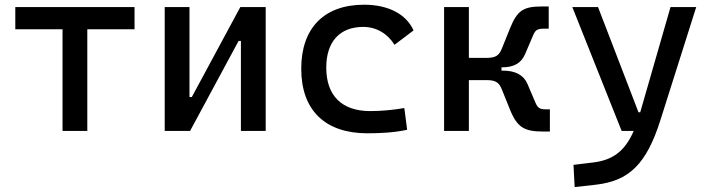

<svg xmlns="http://www.w3.org/2000/svg" viewBox="-20 -547 2970 802"><path d="M241.2 0H344.7V-424.8H542V-517.6H43.9V-424.8H241.2Z M668 0H773.9L976.6 -376H986.3V0H1089.8V-517.6H983.9L781.2 -141.6H771.5V-517.6H668Z M1514.6 9.8C1568.8 9.8 1627 6.8 1680.7 -4.9L1668.9 -95.7C1623 -87.9 1574.7 -83 1526.4 -83C1408.7 -83 1342.8 -146.5 1342.8 -264.6C1342.8 -373 1399.4 -434.6 1497.1 -434.6C1551.3 -434.6 1598.6 -407.2 1627.9 -359.9L1707.5 -419.9C1676.8 -488.3 1601.6 -527.3 1501 -527.3C1332.5 -527.3 1238.3 -428.7 1238.3 -259.8C1238.3 -85.9 1338.4 9.8 1514.6 9.8Z M1835 0H1938.5V-212.4H2012.2C2053.7 -212.4 2065.4 -200.2 2076.7 -172.4L2110.4 -88.9C2140.6 -13.7 2171.9 2.4 2248.5 2.4H2276.9V-90.3H2260.7C2236.8 -90.3 2226.6 -94.7 2217.3 -116.7L2183.1 -196.8C2167 -233.9 2132.8 -252 2080.1 -252H2074.7V-265.6H2075.2C2127.9 -265.6 2157.2 -283.7 2173.3 -320.8L2207.5 -400.9C2216.8 -422.9 2227.1 -427.2 2251 -427.2H2272V-520H2243.7C2167 -520 2140.6 -503.9 2110.4 -428.7L2076.7 -345.2C2065.4 -317.4 2053.7 -305.2 2012.2 -305.2H1938.5V-517.6H1835Z M2380.4 234.4 2468.3 224.6C2606.9 209 2680.2 139.6 2738.8 -45.9L2888.2 -517.6H2780.8L2654.3 -78.1H2647L2478 -517.6H2370.6L2576.7 0H2627C2589.8 85.4 2539.1 122.1 2456.5 131.8L2375.5 141.6Z"/></svg>

Font: CaskaydiaCove Nerd Font
Style: Regular
Weight: 400
Designer: Aaron Bell
Foundry: Saja Typeworks
Version: Version 2111.1;Nerd Fonts 2.3.3